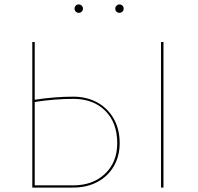

<svg xmlns="http://www.w3.org/2000/svg" viewBox="-20 -848 897 868"><path d="M317 -809Q317 -817 322.5 -822.5Q328 -828 336 -828Q344 -828 349.5 -822.5Q355 -817 355 -809Q355 -801 349.5 -795.5Q344 -790 336 -790Q328 -790 322.5 -795.5Q317 -801 317 -809ZM539 -809Q539 -801 533.5 -795.5Q528 -790 520 -790Q512 -790 506.5 -795.5Q501 -801 501 -809Q501 -817 507 -822.5Q513 -828 520 -828Q528 -828 533.5 -822.5Q539 -817 539 -809ZM521 -201Q521 -142 494.5 -96.5Q468 -51 420.5 -25.5Q373 0 310 0H126V-658H137V-397Q227 -411 312 -411Q371 -411 418.5 -385.5Q466 -360 493.5 -312.5Q521 -265 521 -201ZM719 -658V0H708V-658ZM510 -201Q510 -293 456 -347Q402 -401 312 -401Q227 -401 137 -387V-10H310Q400 -10 455 -62.5Q510 -115 510 -201Z"/></svg>

Font: Ysabeau SC Hairline
Style: Regular
Weight: 100
Designer: Christian Thalmann (Catharsis Fonts)
Version: Version 0.003